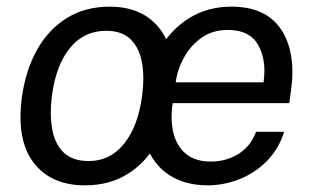

<svg xmlns="http://www.w3.org/2000/svg" viewBox="-20 -547 944 577"><path d="M235 10Q133 10 80.8 -58.5Q28.5 -127 46 -256.5Q57.5 -337.5 92 -398.5Q126.5 -459.5 181.5 -493.2Q236.5 -527 309.5 -527Q411.5 -527 462.8 -457Q514 -387 496 -256.5Q485 -177.5 451.2 -117.5Q417.5 -57.5 363 -23.8Q308.5 10 235 10ZM246.5 -63Q311 -63 353 -115.2Q395 -167.5 407 -258.5Q414.5 -314 406.8 -358.2Q399 -402.5 372.8 -428.5Q346.5 -454.5 299 -454.5Q232.5 -454.5 190.2 -402.8Q148 -351 136 -258.5Q129 -204 136.8 -159.5Q144.5 -115 171 -89Q197.5 -63 246.5 -63ZM604.5 10Q535.5 10 487.8 -21.5Q440 -53 419.2 -112Q398.5 -171 410.5 -253.5Q422 -335 457.5 -396.5Q493 -458 548.5 -492.5Q604 -527 675.5 -527Q779.5 -527 825.2 -457.8Q871 -388.5 854 -271L849.5 -237H499Q491.5 -188 501 -148.2Q510.5 -108.5 538.5 -85Q566.5 -61.5 613.5 -61.5Q660 -61.5 696.8 -84.5Q733.5 -107.5 749.5 -151H834Q817.5 -98.5 781.5 -62.5Q745.5 -26.5 698.8 -8.2Q652 10 604.5 10ZM508 -299.5H772Q781.5 -366 756 -411.5Q730.5 -457 664.5 -457Q619 -457 586 -433.8Q553 -410.5 533 -374.2Q513 -338 508 -299.5Z"/></svg>

Font: Public Sans
Style: Italic
Weight: 400
Italic angle: -8°
Designer: The Public Sans project authors (U.S. Web Design System). Libre Franklin designed by Pablo Impallari and Rodrigo Fuenzal
Version: Version 1.008; ttfautohint (v1.8.1) -l 8 -r 50 -G 200 -x 14 